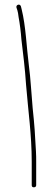

<svg xmlns="http://www.w3.org/2000/svg" viewBox="-20 -672 224 817"><path d="M50 -640 54 -628C56 -621 58 -611 59 -600C64 -574 69 -535 71 -505C79 -437 86 -385 91 -310C100 -200 115 -97 115 16V116C115 122 118 125 124 125C130 125 134 122 134 116V16C134 3 134 -12 133 -28C129 -103 127 -137 119 -212C114 -265 110 -343 103 -392C93 -470 90 -561 72 -633L69 -645C65 -658 47 -652 50 -640Z"/></svg>

Font: Electronic
Style: ExThn
Weight: 100
Version: Version 1.011